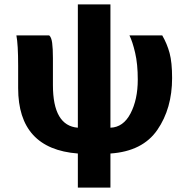

<svg xmlns="http://www.w3.org/2000/svg" viewBox="-20 -658 849 878"><path d="M63 -255V-357Q63 -455 55 -496H205Q215 -488 218.5 -462Q222 -436 222 -392V-269Q222 -83 336 -74V-638H485V-74Q544 -76 577 -139.5Q610 -203 610 -294Q610 -365 598 -416.5Q586 -468 572 -496H722Q744 -458 755.5 -415.5Q767 -373 767 -301Q767 -162 699.5 -64Q632 34 485 44V200H336V44Q63 23 63 -255Z"/></svg>

Font: Gmarket Sans TTF Bold
Style: Regular
Weight: 700
Designer: Creative Director : Sungho Lee; Art Director : Kiwoong Choi; Project Manager : Sori Yang, Jongwook Yoon; Font Designer :
Foundry: Sandoll Inc.
Version: Version 1.000;hotconv 1.0.109;makeotfexe 2.5.65596